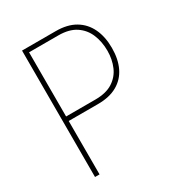

<svg xmlns="http://www.w3.org/2000/svg" viewBox="-170 -823 869 935"><g transform="rotate(-30 265.0 -355.5)"><path d="M281.7 -300.3H100.1V-325.7H281.7Q342.3 -325.7 379.6 -349.6Q417 -373.5 434.3 -413.8Q451.7 -454.1 451.7 -502.4Q451.7 -553.2 434.3 -595Q417 -636.7 379.6 -661.6Q342.3 -686.5 281.7 -686.5H117.2V0H91.8V-710.9H281.7Q346.2 -710.9 389.6 -685.3Q433.1 -659.7 455.3 -613Q477.5 -566.4 477.5 -503.4Q477.5 -440.9 455.6 -395.3Q433.6 -349.6 390.1 -325Q346.7 -300.3 281.7 -300.3Z"/></g></svg>

Font: Roboto Condensed Thin
Style: Regular
Weight: 250
Width: 3
Designer: Christian Robertson
Foundry: Google
Version: Version 3.009; 2024